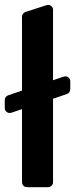

<svg xmlns="http://www.w3.org/2000/svg" viewBox="-25 -775 311 795"><path d="M66.1 -20.6V-323.2L22 -308.2Q18.8 -307.2 15.3 -307.2Q6.7 -307.2 0.7 -313.2Q-5.3 -319.2 -5.3 -327.8V-360.8Q-5.3 -367.5 -1.4 -372.9Q2.5 -378.2 8.9 -380.3L66.1 -399.9V-705.6Q66.1 -712.4 70.1 -717.9Q74.2 -723.4 80.6 -725.5L167.6 -753.6Q170.8 -754.6 174 -754.6Q182.5 -754.6 188.6 -748.6Q194.6 -742.5 194.6 -734V-442.8L238.6 -457.7Q241.8 -458.8 245.4 -458.8Q253.9 -458.8 259.9 -452.8Q266 -446.7 266 -438.2V-405.2Q266 -398.4 262.1 -393.1Q258.2 -387.8 251.8 -385.7L194.6 -366.1V-20.6Q194.6 -12.1 188.6 -6Q182.5 0 174 0H87Q78.1 0 72.1 -6Q66.1 -12.1 66.1 -20.6Z"/></svg>

Font: DeltaSans SemiBold
Style: Regular
Weight: 600
Designer: Rasmus Andersson
Foundry: rsms
Version: Version 3.012